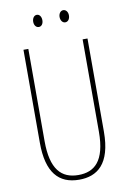

<svg xmlns="http://www.w3.org/2000/svg" viewBox="-97 -942 680 1010"><g transform="rotate(-10 243.0 -436.5)"><path d="M148 -850C148 -833 157 -818 173 -818C187 -818 197 -831 197 -850C197 -869 187 -883 173 -883C157 -883 148 -867 148 -850ZM289 -851C289 -833 299 -818 314 -818C329 -818 339 -832 339 -851C339 -870 328 -883 314 -883C299 -883 289 -868 289 -851ZM414 -217V-714H388V-221C388 -63 328 -15 243 -15C152 -15 98 -71 98 -221V-714H72V-217C72 -59 133 10 243 10C338 10 414 -42 414 -217Z"/></g></svg>

Font: Noto Sans Armenian ExtraCondensed Thin
Style: Regular
Weight: 100
Width: 2
Designer: Monotype Design Team
Foundry: Monotype Imaging Inc.
Version: Version 2.008